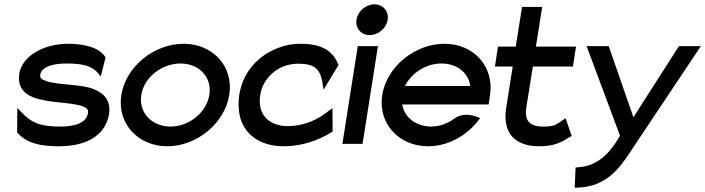

<svg xmlns="http://www.w3.org/2000/svg" viewBox="-20 -664 3254 886"><path d="M69 -324C56 -239 121 -212 190 -200C243 -190 313 -189 357 -175C378 -168 389 -161 386 -142C379 -99 331 -80 259 -80C171 -80 128 -94 78 -147L60 -166L59 -53L61 -51C105 0 176 11 250 11C403 11 470 -57 483 -137C493 -203 457 -235 412 -253C351 -277 252 -270 193 -290C173 -297 163 -303 166 -320C172 -355 221 -371 287 -371C367 -371 405 -358 433 -326L445 -311L467 -398L466 -401C437 -447 363 -462 295 -462C173 -462 81 -400 69 -324Z M540 -226C519 -95 616 11 752 11C888 11 1017 -95 1038 -226C1059 -357 963 -462 827 -462C691 -462 561 -357 540 -226ZM632 -226C645 -307 726 -371 813 -371C900 -371 959 -307 946 -226C933 -145 853 -80 767 -80C680 -80 619 -145 632 -226Z M1084 -226C1079 -193 1080 -160 1086 -131C1105 -48 1174 11 1291 11C1374 11 1453 -18 1510 -54L1515 -57L1514 -165L1472 -134C1428 -104 1372 -82 1306 -82C1284 -82 1265 -86 1247 -93C1199 -112 1170 -157 1181 -226C1184 -246 1191 -266 1201 -283C1231 -332 1283 -370 1357 -370C1428 -370 1459 -349 1469 -276L1473 -250L1542 -364L1540 -369C1508 -450 1430 -462 1366 -462C1330 -462 1296 -456 1264 -443C1176 -410 1102 -337 1084 -226Z M1625 -573C1619 -533 1647 -502 1686 -502C1725 -502 1763 -533 1769 -573C1775 -613 1747 -644 1708 -644C1669 -644 1631 -613 1625 -573ZM1560 0H1653L1724 -451H1631Z M1744 -226C1723 -95 1820 11 1956 11C2046 11 2133 -37 2188 -109L2196 -119L2186 -123C2185 -123 2125 -152 2077 -117C2046 -94 2009 -80 1971 -80C1900 -80 1846 -122 1836 -182H2235L2241 -224C2262 -356 2167 -462 2031 -462C1895 -462 1765 -357 1744 -226ZM1849 -267C1878 -327 1945 -371 2017 -371C2089 -371 2142 -328 2150 -267Z M2264 -357H2346L2315 -161C2300 -52 2354 11 2469 11C2540 11 2573 -9 2610 -32L2618 -37L2590 -118L2579 -111C2546 -89 2542 -80 2484 -80C2422 -80 2399 -110 2409 -170L2439 -357H2624L2638 -449H2453L2482 -632H2389L2360 -449H2278Z M2687 -451 2841 -38C2782 67 2718 104 2646 108L2636 109L2632 202H2641C2779 199 2841 112 2901 18L3214 -451H3113L2903 -123L2789 -451Z"/></svg>

Font: Charger Pro
Style: ExBdObl
Weight: 400
Designer: Jasper
Foundry: Cannot Into Space Fonts
Version: Version 1.09